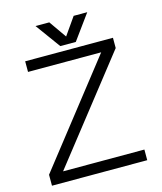

<svg xmlns="http://www.w3.org/2000/svg" viewBox="-125 -948 875 1040"><g transform="rotate(-15 312.5 -428.0)"><path d="M36.1 1H570.3V-58.6H114.3L562.5 -629.9V-687.5H70.3V-627.9H480.5L36.1 -60.5ZM251 -857.4H173.8L275.4 -717.8H362.3L463.9 -857.4H387.7L319.3 -759.8Z"/></g></svg>

Font: Dotum
Style: Regular
Weight: 400
Version: Version 2.21